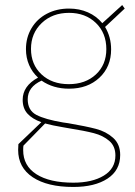

<svg xmlns="http://www.w3.org/2000/svg" viewBox="-20 -532 534 762"><path d="M52 63 53 40 144 -47Q108 -60 89 -81Q70 -102 70 -136Q70 -191 131 -224Q108 -245 95.5 -274Q83 -303 83 -337Q83 -383 105 -420Q127 -457 166 -477.5Q205 -498 254 -498Q295 -498 329 -483Q363 -468 386 -440L465 -512L475 -498L397 -425Q421 -385 421 -336Q421 -267 374.5 -223.5Q328 -180 254 -180Q191 -180 145 -212Q90 -187 90 -138Q90 -94 124.5 -76Q159 -58 230 -46L251 -43Q321 -31 361 -20.5Q401 -10 429 15Q457 40 457 83Q457 144 406.5 177Q356 210 271 210Q168 210 110 171.5Q52 133 52 63ZM402 -337Q402 -401 360.5 -441Q319 -481 254 -481Q188 -481 145.5 -440.5Q103 -400 103 -338Q103 -276 144.5 -237Q186 -198 253 -198Q319 -198 360.5 -236.5Q402 -275 402 -337ZM271 193Q346 193 392 165Q438 137 438 85Q438 48 413.5 27Q389 6 352.5 -3.5Q316 -13 253 -23Q242 -25 230 -27Q188 -34 159 -42L73 46Q72 52 72 64Q72 126 124.5 159.5Q177 193 271 193Z"/></svg>

Font: Hanken Grotesk Thin
Style: Regular
Weight: 100
Designer: Alfredo Marco Pradil
Foundry: Hanken Design Co.
Version: Version 3.014